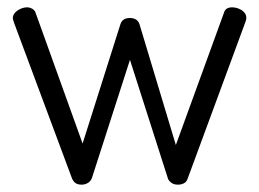

<svg xmlns="http://www.w3.org/2000/svg" viewBox="-20 -495 706 523"><path d="M202 8Q192 8 185.5 3.5Q179 -1 175 -12L19 -431Q18 -434 16.5 -438.5Q15 -443 15 -446Q15 -454 21 -460.5Q27 -467 36 -471Q45 -475 54 -475Q61 -475 68 -471Q75 -467 77 -460L205 -104L308 -429Q311 -438 317.5 -442Q324 -446 334 -446Q343 -446 350 -442Q357 -438 360 -429L459 -100L590 -460Q594 -475 612 -475Q621 -475 630 -471.5Q639 -468 645 -461.5Q651 -455 651 -446Q651 -443 649.5 -438Q648 -433 647 -431L491 -8Q488 1 480.5 4.5Q473 8 465 8Q455 8 448.5 4Q442 0 438 -7L334 -332L231 -12Q228 -2 220 3Q212 8 202 8Z"/></svg>

Font: Dosis
Style: Regular
Weight: 400
Designer: EdgarTolentino, PabloImpallari, IginoMarini
Foundry: EdgarTolentino, PabloImpallari, IginoMarini
Version: Version 3.001; ttfautohint (v1.8.2)